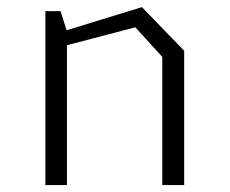

<svg xmlns="http://www.w3.org/2000/svg" viewBox="-20 -532 660 552"><path d="M446.5 0H509.5V-386L388 -511.5L171.5 -445L154 -500H110.5V0H172.5V-402L369 -453.5L446.5 -368.5Z"/></svg>

Font: Monaspace Krypton ExtraLight
Style: Regular
Weight: 200
Designer: Riley Cran & the Lettermatic Team
Foundry: Lettermatic
Version: Version 1.101 (Monaspace Krypton)